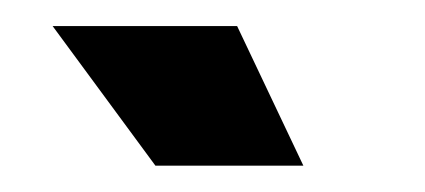

<svg xmlns="http://www.w3.org/2000/svg" viewBox="-20 -691 323 146"><path d="M210.7 -565 160.3 -671.2H20L98.2 -565Z"/></svg>

Font: Bricolage Grotesque 96pt Condensed ExBd
Style: Regular
Weight: 800
Width: 3
Designer: Mathieu Triay
Foundry: Atelier Triay
Version: Version 1.001;Glyphs 3.2 (3207)